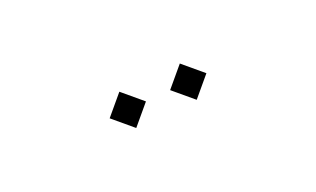

<svg xmlns="http://www.w3.org/2000/svg" viewBox="-35 -903 670 407"><g transform="rotate(20 300.0 -700.0)"><path d="M321 -780Q320 -780 320 -780Q320 -780 320 -779V-721Q320 -720 320 -720Q320 -720 321 -720H379Q380 -720 380 -720Q380 -720 380 -721V-779Q380 -780 380 -780Q380 -780 379 -780ZM221 -680Q220 -680 220 -680Q220 -680 220 -679V-621Q220 -620 220 -620Q220 -620 221 -620H279Q280 -620 280 -620Q280 -620 280 -621V-679Q280 -680 280 -680Q280 -680 279 -680Z"/></g></svg>

Font: Doto Black Medium
Style: Regular
Weight: 500
Monospace: yes
Version: Version 1.000